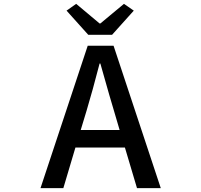

<svg xmlns="http://www.w3.org/2000/svg" viewBox="-20 -973 1040 993"><path d="M559.6 -793H436.5L324.2 -918L374 -953.1L495.1 -851.6H499L621.1 -953.1L671.9 -918ZM397.5 -300.8H598.6L569.3 -400.4Q556.6 -440.4 499 -644.5H495.1Q458 -501 427.7 -400.4ZM688.5 0 626 -210H370.1L307.6 0H189.5L433.6 -736.3H567.4L811.5 0Z"/></svg>

Font: GenEi Gothic M SemiBold
Style: Regular
Weight: 500
Designer: o_tamon (Modified); [Source Han Sans]
Ryoko NISHIZUKA  (kana & ideographs); Paul D. Hunt (Latin, Greek & Cyrillic); Wenl
Version: Version 1.1a;Original Version 1.004